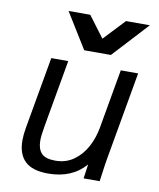

<svg xmlns="http://www.w3.org/2000/svg" viewBox="-88 -860 776 936"><g transform="rotate(10 300.0 -392.0)"><path d="M63 -130.5Q63 -159.5 69 -193L132 -550H216L158 -221Q149 -171.5 149 -144.5Q149 -104 168.8 -82.5Q188.5 -61 237.5 -61Q290 -61 329 -89Q368 -117 391.5 -161Q415 -205 424 -255L476 -550H562L485.5 -116Q481 -92 474 -39.5L468.5 0H389L399 -70.5Q331.5 7 214 7Q135.5 7 99.2 -28.2Q63 -63.5 63 -130.5ZM175 -791H282.5L361 -686.5L459.5 -791H577.5L415.5 -615.5H283.5Z"/></g></svg>

Font: JuliaMono
Style: Italic
Weight: 400
Italic angle: -9°
Monospace: yes
Designer: cormullion
Foundry: corm
Version: Version 0.057; ttfautohint (v1.8.4)